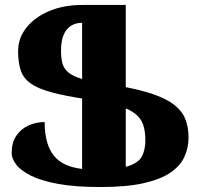

<svg xmlns="http://www.w3.org/2000/svg" viewBox="-20 -744 818 774"><path d="M385 10Q284 10 215 -2.5Q146 -15 104.5 -36Q63 -57 45 -81Q27 -105 27 -127Q27 -169 45.5 -196.5Q64 -224 94.5 -238Q125 -252 160 -252Q160 -152 206.5 -106Q253 -60 361 -60Q450 -60 494 -73.5Q538 -87 552 -113.5Q566 -140 566 -179Q566 -215 557 -241.5Q548 -268 523 -287Q498 -306 451.5 -319.5Q405 -333 330 -344Q242 -357 187 -372Q132 -387 103 -408Q74 -429 63.5 -460.5Q53 -492 53 -538Q53 -590 86 -632Q119 -674 177.5 -699Q236 -724 311 -724V-652Q271 -652 248.5 -624Q226 -596 226 -538Q226 -510 231.5 -489Q237 -468 255 -452.5Q273 -437 309.5 -426Q346 -415 408 -406Q510 -391 575 -371.5Q640 -352 676 -326Q712 -300 726 -266.5Q740 -233 740 -189Q740 -149 724 -113Q708 -77 669 -49.5Q630 -22 561 -6Q492 10 385 10ZM311 -724H487V-5H311Z"/></svg>

Font: Noto Serif Armenian Black
Style: Regular
Weight: 900
Version: Version 2.007